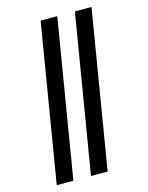

<svg xmlns="http://www.w3.org/2000/svg" viewBox="-139 -909 879 1137"><g transform="rotate(-15 300.0 -340.0)"><path d="M274 143 434 -823H536L376 143ZM64 143 224 -823H326L166 143Z"/></g></svg>

Font: Iosevka Slab Extended Oblique
Style: Bold
Weight: 700
Width: 7
Italic angle: -9°
Monospace: yes
Designer: Belleve Invis
Foundry: Belleve Invis
Version: Version 11.1.1; ttfautohint (v1.8.3)